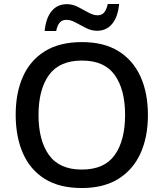

<svg xmlns="http://www.w3.org/2000/svg" viewBox="-20 -937 824 967"><path d="M725 -358Q725 -247 687.5 -164.5Q650 -82 576 -36Q502 10 392 10Q279 10 205.5 -36Q132 -82 95.5 -165Q59 -248 59 -359Q59 -469 95.5 -551Q132 -633 206 -679Q280 -725 393 -725Q503 -725 576.5 -679.5Q650 -634 687.5 -551.5Q725 -469 725 -358ZM174 -358Q174 -230 226.5 -156.5Q279 -83 392 -83Q506 -83 558 -156.5Q610 -230 610 -358Q610 -486 558 -559Q506 -632 393 -632Q279 -632 226.5 -559Q174 -486 174 -358ZM205 -781Q211 -846 240 -881Q269 -916 317 -916Q346 -916 373 -902Q400 -888 425 -874Q450 -860 472 -860Q492 -860 504 -873.5Q516 -887 523 -917H580Q574 -852 545 -817Q516 -782 469 -782Q441 -782 414 -795.5Q387 -809 362 -823Q337 -837 314 -837Q293 -837 281 -823.5Q269 -810 263 -781Z"/></svg>

Font: Noto Sans Khmer UI Medium
Style: Regular
Weight: 500
Designer: Danh Hong and the Monotype Design Team
Foundry: Monotype Imaging Inc.
Version: Version 2.002; ttfautohint (v1.8.4.7-5d5b)